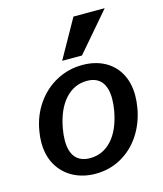

<svg xmlns="http://www.w3.org/2000/svg" viewBox="-119 -896 838 988"><g transform="rotate(-15 300.0 -402.5)"><path d="M38.5 -223.5Q38.5 -253.5 44.5 -286.5Q58 -365 100.8 -426Q143.5 -487 207.2 -521Q271 -555 345 -555Q412 -555 462.5 -528Q513 -501 540.5 -451Q568 -401 568 -333.5Q568 -302.5 562 -268Q548.5 -189.5 507.8 -127.8Q467 -66 405 -31.2Q343 3.5 268.5 3.5Q202 3.5 149.8 -24.2Q97.5 -52 68 -103.2Q38.5 -154.5 38.5 -223.5ZM443 -284.5Q449 -319 449 -347.5Q449 -408 423 -439Q397 -470 347 -470Q278.5 -470 230.2 -416.8Q182 -363.5 164 -265Q158 -230.5 158 -202.5Q158 -142.5 184.2 -112Q210.5 -81.5 261 -81.5Q329.5 -81.5 377.2 -133.8Q425 -186 443 -284.5ZM251 -602.5 366 -807.5H532.5L356.5 -602.5Z"/></g></svg>

Font: JuliaMono ExtraBoldItalic
Style: Regular
Weight: 800
Italic angle: -9°
Monospace: yes
Designer: cormullion
Foundry: corm
Version: Version 0.049; ttfautohint (v1.8.4)